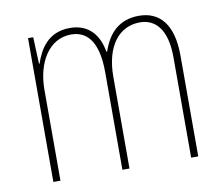

<svg xmlns="http://www.w3.org/2000/svg" viewBox="-65 -615 810 693"><g transform="rotate(-10 340.5 -268.5)"><path d="M485 -537C410 -537 371 -492 350 -430H347C337 -490 302 -537 232 -537C149 -537 118 -476 102 -429H100L96 -527H77V0H103V-333C103 -433 151 -513 232 -513C287 -513 330 -475 330 -357V0H356V-336C356 -449 408 -513 484 -513C539 -513 582 -473 582 -368V0H608V-370C608 -486 559 -537 485 -537Z"/></g></svg>

Font: Noto Sans Thai Looped Condensed Thin
Style: Regular
Weight: 100
Width: 3
Designer: Sasikarn Vongin, Ben Mitchell
Foundry: The Fontpad Ltd
Version: Version 1.001